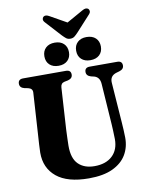

<svg xmlns="http://www.w3.org/2000/svg" viewBox="-113 -1155 957 1250"><g transform="rotate(-10 366.0 -530.5)"><path d="M578 -306 559.5 -576Q556.5 -621.5 519.5 -631.5L500 -636Q469.5 -644.5 469.5 -670Q469.5 -700 502.5 -700H684.5Q717 -700 717 -670Q717 -645.5 687 -636.5L668 -631Q622.5 -618 626 -571.5L645 -308Q647 -282 648.2 -257Q649.5 -232 650 -205Q650.5 -142 621 -92.2Q591.5 -42.5 530 -13.5Q468.5 15.5 372.5 15.5Q231 15.5 159.2 -43.5Q87.5 -102.5 88 -204Q88 -223.5 90.2 -257.5Q92.5 -291.5 94.5 -325L111.5 -598Q113 -624.5 83.5 -631.5L60 -636Q29 -643.5 29 -670Q29 -700 62.5 -700H345Q378 -700 378 -670Q378 -644.5 347.5 -636.5L323 -631.5Q299 -626 297.5 -598.5L280.5 -322Q279 -289.5 278.2 -262.8Q277.5 -236 277 -216.5Q276.5 -133.5 315.2 -95Q354 -56.5 422 -56.5Q497.5 -56.5 540 -96.8Q582.5 -137 582 -207.5Q581.5 -241.5 580.2 -263.8Q579 -286 578 -306ZM305 -740.5Q267.5 -740.5 245.5 -761Q223.5 -781.5 223.5 -817Q223.5 -852 245.5 -872.8Q267.5 -893.5 305 -893.5Q342.5 -893.5 364.2 -872.8Q386 -852 386 -817Q386 -782 364.2 -761.2Q342.5 -740.5 305 -740.5ZM514.5 -740.5Q477.5 -740.5 455.5 -761Q433.5 -781.5 433.5 -817Q433.5 -852 455.5 -872.8Q477.5 -893.5 514.5 -893.5Q553 -893.5 575 -872.8Q597 -852 597 -817Q597 -782 575 -761.2Q553 -740.5 514.5 -740.5ZM462 -932Q449 -918 438 -909.5Q427 -901 410.5 -901Q394 -901 383.2 -909.5Q372.5 -918 359 -932L264.5 -1035.5Q254.5 -1046.5 255.2 -1056.2Q256 -1066 261.5 -1071.5Q276.5 -1084.5 302 -1069L410.5 -1008L519 -1069Q544.5 -1084 559.5 -1071.5Q565 -1066 565.8 -1056.2Q566.5 -1046.5 556.5 -1035.5Z"/></g></svg>

Font: Fraunces 72pt S050
Style: Bold
Weight: 700
Version: Version 1.000; ttfautohint (v1.8.3)